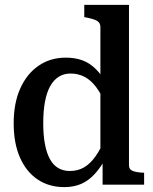

<svg xmlns="http://www.w3.org/2000/svg" viewBox="-20 -756 627 786"><path d="M508 -80Q508 -62 524 -56Q540 -50 567 -49H570V0H400V-110L391 -114V-644Q391 -657 385 -664Q379 -671 367 -675.5Q355 -680 335 -684L325 -686V-736H508ZM249 -520Q288 -520 317.5 -509Q347 -498 371.5 -474Q396 -450 417 -413L413 -327Q395 -371 373.5 -399.5Q352 -428 326 -441.5Q300 -455 269 -455Q241 -455 220 -441.5Q199 -428 185 -402.5Q171 -377 164 -339Q157 -301 157 -251Q157 -203 164 -166Q171 -129 184.5 -104.5Q198 -80 218.5 -68Q239 -56 266 -56Q298 -56 323.5 -70.5Q349 -85 371 -116Q393 -147 412 -193L414 -110Q392 -70 367 -43Q342 -16 312 -3Q282 10 243 10Q181 10 134.5 -21Q88 -52 62 -110.5Q36 -169 36 -251Q36 -334 63 -394Q90 -454 138 -487Q186 -520 249 -520Z"/></svg>

Font: Roboto Serif 28pt Condensed Medium
Style: Regular
Weight: 500
Width: 3
Designer: Greg Gazdowicz
Foundry: Commercial Type
Version: Version 1.008